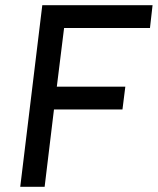

<svg xmlns="http://www.w3.org/2000/svg" viewBox="-20 -720 608 740"><path d="M143 -700H568L558 -612H227L199 -386H463L452 -298H188L152 0H58Z"/></svg>

Font: Haskoy Medium
Style: Italic
Weight: 500
Designer: Ertekin Erdin
Foundry: Ertekin Erdin
Version: Version 2.000; ttfautohint (v1.8.4.7-5d5b)